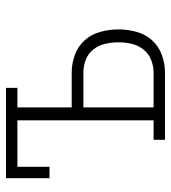

<svg xmlns="http://www.w3.org/2000/svg" viewBox="15 -585 570 640"><g transform="rotate(-90 300.0 -265.0)"><path d="M154 0V-38H219V-492H64V-385H26V-530H327V-492H262V-311H378Q408 -311 437 -300.5Q466 -290 486 -267.5Q506 -245 514 -215Q522 -185 522 -155Q522 -125 514 -95.5Q506 -66 486 -43.5Q466 -21 437 -10.5Q408 0 378 0ZM262 -38H378Q400 -38 421 -46.5Q442 -55 455.5 -72.5Q469 -90 474 -111.5Q479 -133 479 -155Q479 -177 474 -199Q469 -221 455.5 -238.5Q442 -256 421 -264Q400 -272 378 -272H262Z"/></g></svg>

Font: Iosevka Slab XLtEx
Style: Regular
Weight: 200
Width: 7
Monospace: yes
Designer: Belleve Invis
Foundry: Belleve Invis
Version: Version 11.1.0; ttfautohint (v1.8.3)